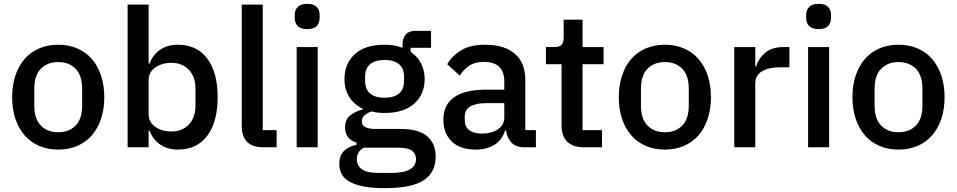

<svg xmlns="http://www.w3.org/2000/svg" viewBox="-20 -764 4963 996"><path d="M282 12Q228 12 183.5 -7Q139 -26 108 -61.5Q77 -97 60 -147.5Q43 -198 43 -260Q43 -322 60 -372.5Q77 -423 108 -458.5Q139 -494 183.5 -513Q228 -532 282 -532Q336 -532 380.5 -513Q425 -494 456 -458.5Q487 -423 504 -372.5Q521 -322 521 -260Q521 -198 504 -147.5Q487 -97 456 -61.5Q425 -26 380.5 -7Q336 12 282 12ZM282 -78Q338 -78 372 -112.5Q406 -147 406 -216V-304Q406 -373 372 -407.5Q338 -442 282 -442Q226 -442 192 -407.5Q158 -373 158 -304V-216Q158 -147 192 -112.5Q226 -78 282 -78Z M642 -740H751V-434H756Q773 -481 811.5 -506.5Q850 -532 902 -532Q1001 -532 1055 -460.5Q1109 -389 1109 -260Q1109 -131 1055 -59.5Q1001 12 902 12Q850 12 811.5 -14Q773 -40 756 -86H751V0H642ZM869 -82Q926 -82 960 -118.5Q994 -155 994 -215V-305Q994 -365 960 -401.5Q926 -438 869 -438Q819 -438 785 -413.5Q751 -389 751 -349V-171Q751 -131 785 -106.5Q819 -82 869 -82Z M1345 0Q1289 0 1261.5 -28.5Q1234 -57 1234 -108V-740H1343V-89H1415V0Z M1574 -613Q1540 -613 1524.5 -629Q1509 -645 1509 -670V-687Q1509 -712 1524.5 -728Q1540 -744 1574 -744Q1608 -744 1623 -728Q1638 -712 1638 -687V-670Q1638 -645 1623 -629Q1608 -613 1574 -613ZM1519 -520H1628V0H1519Z M2240 49Q2240 130 2178 171Q2116 212 1976 212Q1912 212 1867.5 203.5Q1823 195 1794.5 179Q1766 163 1753 140Q1740 117 1740 87Q1740 44 1763.5 20Q1787 -4 1829 -13V-24Q1770 -43 1770 -104Q1770 -144 1797 -165.5Q1824 -187 1862 -196V-200Q1816 -222 1791.5 -261.5Q1767 -301 1767 -354Q1767 -434 1820.5 -483Q1874 -532 1974 -532Q2029 -532 2068 -516V-530Q2068 -565 2084.5 -584.5Q2101 -604 2136 -604H2216V-516H2110V-495Q2145 -472 2164 -435.5Q2183 -399 2183 -354Q2183 -275 2129 -226.5Q2075 -178 1975 -178Q1937 -178 1907 -186Q1887 -179 1872 -166.5Q1857 -154 1857 -134Q1857 -113 1876 -104Q1895 -95 1930 -95H2058Q2154 -95 2197 -56.5Q2240 -18 2240 49ZM2138 61Q2138 34 2117.5 18Q2097 2 2043 2H1867Q1831 23 1831 62Q1831 94 1856.5 113.5Q1882 133 1943 133H2011Q2138 133 2138 61ZM1975 -257Q2023 -257 2049.5 -278.5Q2076 -300 2076 -345V-365Q2076 -410 2049.5 -431.5Q2023 -453 1975 -453Q1927 -453 1900.5 -431.5Q1874 -410 1874 -365V-345Q1874 -300 1900.5 -278.5Q1927 -257 1975 -257Z M2699 0Q2656 0 2633 -24.5Q2610 -49 2605 -87H2600Q2585 -38 2545 -13Q2505 12 2448 12Q2367 12 2323.5 -30Q2280 -72 2280 -143Q2280 -221 2336.5 -260Q2393 -299 2502 -299H2596V-343Q2596 -391 2570 -417Q2544 -443 2489 -443Q2443 -443 2414 -423Q2385 -403 2365 -372L2300 -431Q2326 -475 2373 -503.5Q2420 -532 2496 -532Q2597 -532 2651 -485Q2705 -438 2705 -350V-89H2760V0ZM2479 -71Q2530 -71 2563 -93.5Q2596 -116 2596 -154V-229H2504Q2391 -229 2391 -159V-141Q2391 -106 2414.5 -88.5Q2438 -71 2479 -71Z M3008 0Q2951 0 2922 -29.5Q2893 -59 2893 -113V-431H2812V-520H2856Q2883 -520 2893.5 -532Q2904 -544 2904 -571V-662H3002V-520H3111V-431H3002V-89H3103V0Z M3429 12Q3375 12 3330.5 -7Q3286 -26 3255 -61.5Q3224 -97 3207 -147.5Q3190 -198 3190 -260Q3190 -322 3207 -372.5Q3224 -423 3255 -458.5Q3286 -494 3330.5 -513Q3375 -532 3429 -532Q3483 -532 3527.5 -513Q3572 -494 3603 -458.5Q3634 -423 3651 -372.5Q3668 -322 3668 -260Q3668 -198 3651 -147.5Q3634 -97 3603 -61.5Q3572 -26 3527.5 -7Q3483 12 3429 12ZM3429 -78Q3485 -78 3519 -112.5Q3553 -147 3553 -216V-304Q3553 -373 3519 -407.5Q3485 -442 3429 -442Q3373 -442 3339 -407.5Q3305 -373 3305 -304V-216Q3305 -147 3339 -112.5Q3373 -78 3429 -78Z M3789 0V-520H3898V-420H3903Q3914 -460 3949 -490Q3984 -520 4046 -520H4075V-415H4032Q3967 -415 3932.5 -394Q3898 -373 3898 -332V0Z M4227 -613Q4193 -613 4177.5 -629Q4162 -645 4162 -670V-687Q4162 -712 4177.5 -728Q4193 -744 4227 -744Q4261 -744 4276 -728Q4291 -712 4291 -687V-670Q4291 -645 4276 -629Q4261 -613 4227 -613ZM4172 -520H4281V0H4172Z M4641 12Q4587 12 4542.5 -7Q4498 -26 4467 -61.5Q4436 -97 4419 -147.5Q4402 -198 4402 -260Q4402 -322 4419 -372.5Q4436 -423 4467 -458.5Q4498 -494 4542.5 -513Q4587 -532 4641 -532Q4695 -532 4739.5 -513Q4784 -494 4815 -458.5Q4846 -423 4863 -372.5Q4880 -322 4880 -260Q4880 -198 4863 -147.5Q4846 -97 4815 -61.5Q4784 -26 4739.5 -7Q4695 12 4641 12ZM4641 -78Q4697 -78 4731 -112.5Q4765 -147 4765 -216V-304Q4765 -373 4731 -407.5Q4697 -442 4641 -442Q4585 -442 4551 -407.5Q4517 -373 4517 -304V-216Q4517 -147 4551 -112.5Q4585 -78 4641 -78Z"/></svg>

Font: IBM Plex Sans Thai Medium
Style: Regular
Weight: 500
Designer: Mike Abbink, Paul van der Laan, Pieter van Rosmalen, Ben Mitchell, Mark Frömberg
Foundry: Bold Monday
Version: Version 1.1